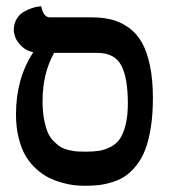

<svg xmlns="http://www.w3.org/2000/svg" viewBox="-20 -579 550 610"><path d="M288.1 -411.1H151.9Q115.2 -345.2 115.2 -257.8Q115.2 -225.1 120.1 -199.5Q125 -173.8 132.3 -157.2Q139.6 -140.6 152.1 -128.7Q164.6 -116.7 175 -110.8Q185.5 -105 201.4 -101.6Q217.3 -98.1 227.3 -97.7Q237.3 -97.2 252.9 -97.2Q277.3 -97.2 294.7 -99.9Q312 -102.5 330.6 -111.8Q349.1 -121.1 360.4 -137.2Q371.6 -153.3 378.9 -181.9Q386.2 -210.4 386.2 -250Q386.2 -332.5 365 -371.8Q343.8 -411.1 288.1 -411.1ZM250 11.2Q232.4 11.2 215.1 9.3Q197.8 7.3 175.3 1Q152.8 -5.4 133.3 -15.4Q113.8 -25.4 94.5 -43Q75.2 -60.5 61.5 -83.5Q47.9 -106.4 39.3 -140.6Q30.8 -174.8 30.8 -215.8Q30.8 -329.6 85.9 -413.1Q64.5 -417 49.6 -431.2Q34.7 -445.3 29.3 -459Q23.9 -472.7 23.9 -483.9Q23.9 -503.9 33 -518.8Q42 -533.7 54.7 -541Q67.4 -548.3 80.1 -552.7Q92.8 -557.1 101.6 -558.1L110.8 -559.1Q118.2 -523.9 138.2 -523.9H271Q307.1 -523.9 335.9 -516.4Q364.7 -508.8 389.6 -490.7Q414.6 -472.7 430.9 -443.6Q447.3 -414.6 456.5 -370.1Q465.8 -325.7 465.8 -267.1Q465.8 -215.8 459.2 -174.3Q452.6 -132.8 441.7 -104.2Q430.7 -75.7 414.1 -54.4Q397.5 -33.2 379.6 -20.8Q361.8 -8.3 338.9 -1Q315.9 6.3 295.4 8.8Q274.9 11.2 250 11.2Z"/></svg>

Font: Linux Libertine G
Style: Semibold
Weight: 600
Designer: Philipp H. Poll
Foundry: Philipp H. Poll
Version: Version 5.1.1